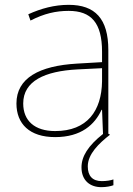

<svg xmlns="http://www.w3.org/2000/svg" viewBox="-20 -557 551 794"><path d="M343 131C343 80 389 36 435 0L428 -4V-350C428 -480 373 -537 264 -537C205 -537 150 -522 97 -498L106 -472C163 -501 211 -512 264 -512C357 -512 402 -463 402 -343V-300L299 -294C142 -285 48 -234 48 -129C48 -45 102 10 208 10C316 10 372 -42 400 -103H402L406 -3C344 46 317 90 317 135C317 190 353 217 399 217C420 217 438 213 449 209V185C438 189 420 192 401 192C362 192 343 170 343 131ZM301 -270 402 -275V-220C400 -99 341 -15 208 -15C123 -15 76 -58 76 -129C76 -222 165 -263 301 -270Z"/></svg>

Font: Noto Sans Ethiopic Thin
Style: Regular
Weight: 100
Designer: Monotype Design Team
Foundry: Monotype Imaging Inc.
Version: Version 2.102